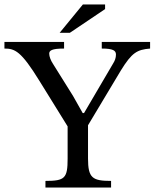

<svg xmlns="http://www.w3.org/2000/svg" viewBox="-25 -846 697 866"><path d="M652 -657H434V-627C485 -627 498 -618 498 -600C498 -585 493 -572 486 -561L354 -336H348L304 -414L214 -558C204 -573 197 -591 197 -604C197 -618 208 -627 264 -627V-657H-5V-627C42 -627 70 -616 153 -481L280 -276V-131C280 -42 268 -30 180 -30V0H476V-30C392 -30 372 -43 372 -131V-281L520 -528C570 -609 593 -622 652 -627ZM244 -698H290L449 -805V-826H349Z"/></svg>

Font: STIX Two Math
Style: Regular
Weight: 400
Designer: Ross Mills, John Hudson & Paul Hanslow, Tiro Typeworks Ltd; with portions MicroPress Inc., with additions and correction
Foundry: Tiro Typeworks Ltd
Version: Version 2.02 b142